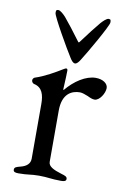

<svg xmlns="http://www.w3.org/2000/svg" viewBox="-77 -695 488 745"><g transform="rotate(10 167.0 -322.5)"><path d="M191 -455C199 -455 206 -465 211 -473C231 -504 299 -622 299 -635C299 -644 299 -648 290 -648C282 -648 269 -635 261 -626C248 -611 217 -571 195 -541C192 -537 191 -537 188 -541C166 -571 135 -611 122 -626C114 -635 100 -648 92 -648C83 -648 83 -644 83 -635C83 -622 151 -504 171 -473C176 -465 183 -455 191 -455ZM49 3C89 3 95 -2 130 -2C165 -2 177 3 217 3C231 3 237 0 237 -8C237 -17 228 -20 214 -24C181 -34 161 -44 161 -62V-264C161 -331 198 -348 230 -348C240 -348 251 -343 262 -339C272 -334 282 -330 290 -330C310 -330 329 -362 329 -382C329 -400 309 -414 281 -414C242 -414 198 -385 166 -346C165 -346 164 -347 164 -348C166 -380 167 -416 167 -423C167 -427 165 -430 162 -430C159 -430 155 -428 147 -423C126 -410 83 -385 48 -374C44 -373 39 -368 39 -362C39 -356 44 -350 49 -349C82 -342 90 -313 90 -277V-62C90 -43 77 -30 52 -24C37 -20 29 -18 29 -8C29 0 35 3 49 3Z"/></g></svg>

Font: Garamond-Math
Style: Regular
Weight: 400
Version: Version 2019-08-16